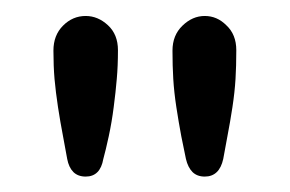

<svg xmlns="http://www.w3.org/2000/svg" viewBox="-20 -618 368 244"><path d="M88.9 -597.7Q104.5 -597.7 117.2 -585.9Q129.9 -574.2 129.9 -554.2Q129.9 -534.2 128.4 -517.6Q127 -501 124.5 -481.9Q122.1 -462.9 118.2 -444.8Q114.3 -426.8 111.3 -416Q107.4 -393.6 88.9 -393.6Q79.1 -393.6 73.2 -399.4Q67.4 -405.3 65.4 -416Q63.5 -426.8 60.1 -444.8Q56.6 -462.9 53.7 -481.9Q50.8 -501 49.3 -517.6Q47.9 -534.2 47.9 -553.7Q47.9 -573.2 60.1 -585.4Q72.3 -597.7 88.9 -597.7ZM240.2 -597.7Q255.9 -597.7 267.6 -585.9Q280.3 -574.2 280.3 -554.2Q280.3 -534.2 279.3 -517.6Q278.3 -501 275.4 -481.9Q272.5 -462.9 269 -444.8Q265.6 -426.8 263.7 -416Q258.8 -393.6 240.2 -393.6Q230.5 -393.6 224.6 -399.4Q218.8 -405.3 216.3 -416Q213.9 -426.8 210.4 -444.8Q207 -462.9 204.1 -481.9Q201.2 -501 200.2 -517.6Q199.2 -534.2 199.2 -553.7Q199.2 -573.2 211.9 -585.4Q224.6 -597.7 240.2 -597.7Z"/></svg>

Font: NTR
Style: Regular
Weight: 400
Designer: Purushoth Kumar Guthula
Foundry: Silicon Andhra, USA.
Version: Version 1.0.5; ttfautohint (v1.2.25-373a) -l 7 -r 28 -G 50 -